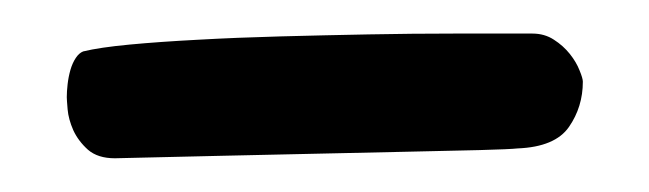

<svg xmlns="http://www.w3.org/2000/svg" viewBox="-20 -274 389 115"><path d="M329.1 -225.1Q329.1 -210 320.8 -198Q312.5 -186 290 -185.1Q285.6 -184.6 267.1 -184.1Q248.5 -183.6 222.9 -183.1Q197.3 -182.6 168 -181.9Q138.7 -181.2 113.3 -180.7Q87.9 -180.2 70.1 -179.7Q52.2 -179.2 48.8 -179.2Q38.6 -179.2 32.7 -184.3Q26.9 -189.5 23.9 -196Q21 -202.6 20.5 -208.5Q20 -214.4 20 -215.8Q20 -219.2 20.5 -223.6Q21 -228 22.2 -232.2Q23.4 -236.3 25.4 -239.3Q27.3 -242.2 29.8 -243.2Q39.6 -245.6 57.6 -247.3Q75.7 -249 98.6 -250.2Q121.6 -251.5 147.9 -252.2Q174.3 -252.9 200.7 -253.4Q227.1 -253.9 252.4 -253.9Q277.8 -253.9 298.8 -253.9Q306.2 -253.9 311.8 -250.2Q317.4 -246.6 321.3 -241.7Q325.2 -236.8 327.1 -231.9Q329.1 -227.1 329.1 -225.1Z"/></svg>

Font: Oregano
Style: Regular
Weight: 400
Version: Version 1.000